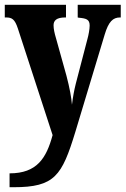

<svg xmlns="http://www.w3.org/2000/svg" viewBox="-22 -556 525 803"><path d="M18 169V227H35C207 227 237 179 293 -4L416 -412C432 -465 450 -483 480 -483H483V-536H303V-483L307 -482C339 -479 353 -475 353 -449C353 -434 348 -408 344 -394L295 -206C288 -178 283 -151 279 -118C277 -146 269 -190 256 -239L212 -397C206 -417 202 -435 202 -450C202 -470 214 -483 251 -483H254V-536H-2V-483H3C28 -483 40 -476 53 -436L198 9C172 105 133 169 18 169Z"/></svg>

Font: Noto Serif Hebrew ExtraCondensed ExtraBold
Style: Regular
Weight: 800
Width: 2
Designer: Monotype Design Team
Foundry: Monotype Imaging Inc.
Version: Version 2.004